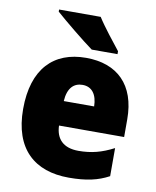

<svg xmlns="http://www.w3.org/2000/svg" viewBox="-86 -833 740 909"><g transform="rotate(10 284.0 -378.0)"><path d="M324 -766H124V-756C164 -720 263 -639 309 -606H433V-620C406 -654 351 -723 324 -766ZM290 -563C135 -563 38 -467 38 -273C38 -81 142 10 307 10C391 10 447 -3 499 -31V-166C441 -136 392 -123 330 -123C257 -123 221 -161 219 -225H532V-310C532 -476 440 -563 290 -563ZM296 -434C341 -434 366 -400 367 -343H221C225 -408 255 -434 296 -434Z"/></g></svg>

Font: Noto Sans Devanagari UI SemiCondensed Black
Style: Regular
Weight: 900
Width: 4
Designer: Jelle Bosma - Monotype Design Team
Foundry: Monotype Imaging Inc.
Version: Version 2.004